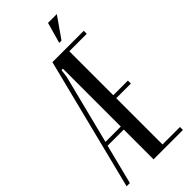

<svg xmlns="http://www.w3.org/2000/svg" viewBox="-287 -905 957 957"><g transform="rotate(-45 191.0 -426.5)"><path d="M378 -699V-678H255V-368H358V-347H255V-21H378V0H171V-210H57L4 0H-19L157 -699ZM156 -599 63 -231H171V-639H161ZM249 -743 280 -853H342L265 -743Z"/></g></svg>

Font: Moniqa SemBd Narrow Heading
Style: Regular
Weight: 600
Width: 4
Designer: Rajesh Rajput
Foundry: Rajesh Rajput
Version: Version 1.000